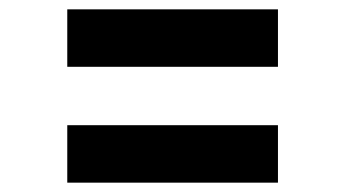

<svg xmlns="http://www.w3.org/2000/svg" viewBox="-20 -584 738 411"><path d="M124 -441V-564H575V-441ZM124 -193V-316H575V-193Z"/></svg>

Font: Merriweather Sans ExtraBold
Style: Regular
Weight: 800
Designer: Eben Sorkin
Foundry: Eben Sorkin
Version: Version 2.001; ttfautohint (v1.8.3)